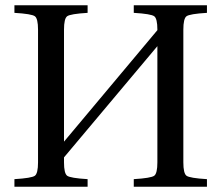

<svg xmlns="http://www.w3.org/2000/svg" viewBox="-20 -712 844 732"><path d="M35 0V-29Q101 -33 113 -42Q125 -51 125 -93V-599Q125 -641 113 -650Q101 -659 35 -663V-692H314V-663Q248 -659 236 -650Q224 -641 224 -599V-172L580 -597V-599Q580 -641 568 -650Q556 -659 490 -663V-692H769V-663Q703 -659 691 -650Q679 -641 679 -599V-93Q679 -51 691 -42Q703 -33 769 -29V0H490V-29Q556 -33 568 -42Q580 -51 580 -93V-536L224 -112V-93Q224 -51 236 -42Q248 -33 314 -29V0Z"/></svg>

Font: Heuristica
Style: Regular
Weight: 400
Version: Version 1.0.1 ; ttfautohint (v1.4.1)